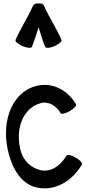

<svg xmlns="http://www.w3.org/2000/svg" viewBox="-20 -1049 522 1099"><path d="M162 -780C177 -816 189 -855 201 -893C212 -855 224 -816 239 -780C243 -772 267 -774 292 -785C318 -797 336 -812 332 -820C304 -887 262 -947 233 -1014C228 -1026 215 -1031 201 -1029C186 -1031 173 -1026 168 -1014C139 -947 97 -887 69 -820C65 -812 83 -797 109 -785C135 -774 158 -772 162 -780ZM415 -452C368 -534 277 -581 187 -557C36 -516 -15 -334 30 -169C53 -81 102 4 189 24C293 48 395 -13 449 -108C454 -116 438 -133 413 -147C389 -161 366 -166 361 -159C329 -103 273 -61 212 -75C156 -88 113 -131 98 -187C67 -303 106 -430 214 -459C259 -471 303 -443 327 -401C332 -394 355 -399 379 -413C403 -427 420 -444 415 -452Z"/></svg>

Font: Nupuram Condensed Medium
Style: Regular
Weight: 500
Width: 3
Designer: Santhosh Thottingal (santhosh.thottingal@gmail.com)
Foundry: SMC
Version: Version 1.000